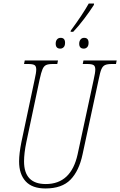

<svg xmlns="http://www.w3.org/2000/svg" viewBox="-20 -1056 680 1086"><path d="M88 -143Q88 -187 101 -252L176 -606Q185 -645 185 -663Q185 -682 175 -688Q165 -694 139 -694H116L120 -714H308L304 -694H279Q253 -694 240.5 -688Q228 -682 220.5 -664.5Q213 -647 204 -606L129 -252Q116 -189 116 -143Q116 -15 239 -15Q382 -15 419 -183L510 -606Q519 -645 519 -663Q519 -682 509 -688Q499 -694 473 -694H448L452 -714H640L636 -694H613Q587 -694 574 -688Q561 -682 553.5 -664.5Q546 -647 538 -606L447 -183Q427 -89 378.5 -39.5Q330 10 237 10Q162 10 125 -30.5Q88 -71 88 -143ZM381 -884Q446 -972 482 -1036H512L511 -1028Q488 -992 455.5 -949Q423 -906 394 -876H379ZM295 -809Q295 -824 302.5 -833Q310 -842 323 -842Q348 -842 348 -814Q348 -797 340 -789Q332 -781 321 -781Q295 -781 295 -809ZM428 -809Q428 -823 435.5 -832.5Q443 -842 456 -842Q481 -842 481 -814Q481 -797 473 -789Q465 -781 454 -781Q428 -781 428 -809Z"/></svg>

Font: Noto Serif CondThin
Style: Italic
Weight: 250
Width: 3
Italic angle: -12°
Designer: Monotype Design Team
Foundry: Monotype Imaging Inc.
Version: Version 1.001